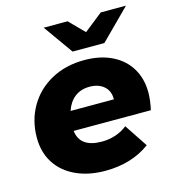

<svg xmlns="http://www.w3.org/2000/svg" viewBox="-113 -853 864 956"><g transform="rotate(-15 319.0 -375.0)"><path d="M609 -224H211Q221 -136 334 -136Q370 -136 404 -147Q438 -158 465 -180L544 -61Q449 9 313 9Q227 9 161.5 -21.5Q96 -52 60.5 -107.5Q25 -163 25 -238Q25 -327 66.5 -398.5Q108 -470 182.5 -510.5Q257 -551 353 -551Q434 -551 494.5 -521.5Q555 -492 587.5 -438Q620 -384 620 -313Q620 -274 609 -224ZM222 -324H445Q446 -367 418 -391.5Q390 -416 344 -416Q298 -416 267 -391.5Q236 -367 222 -324ZM624 -759 472 -607H308L200 -759H323L398 -683L494 -759Z"/></g></svg>

Font: Idrija
Style: Italic
Weight: 800
Italic angle: -11.3°
Designer: Julieta Ulanovsky
Foundry: Julieta Ulanovsky
Version: Version 7.200